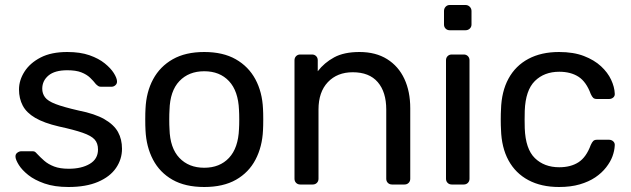

<svg xmlns="http://www.w3.org/2000/svg" viewBox="-20 -738 2524 768"><path d="M254 10Q198 10 158 -4Q118 -18 93 -38Q68 -58 55.5 -78Q43 -98 42 -110Q41 -121 49 -127Q57 -133 65 -133H110Q115 -133 118.5 -131.5Q122 -130 128 -123Q141 -109 157 -95Q173 -81 196.5 -72Q220 -63 255 -63Q306 -63 339 -82.5Q372 -102 372 -140Q372 -165 358.5 -180Q345 -195 310.5 -207Q276 -219 216 -232Q156 -246 121 -266.5Q86 -287 71 -315.5Q56 -344 56 -380Q56 -417 78 -451.5Q100 -486 142.5 -508Q185 -530 249 -530Q301 -530 338 -517Q375 -504 399 -484.5Q423 -465 435 -446Q447 -427 448 -414Q449 -404 442 -397.5Q435 -391 426 -391H384Q377 -391 372.5 -394Q368 -397 364 -401Q354 -414 340.5 -427Q327 -440 305.5 -448.5Q284 -457 249 -457Q199 -457 174 -436Q149 -415 149 -383Q149 -364 160 -349Q171 -334 202 -322Q233 -310 294 -296Q360 -283 398 -261Q436 -239 452 -210Q468 -181 468 -143Q468 -101 444 -66Q420 -31 372 -10.5Q324 10 254 10Z M797 10Q721 10 670 -19Q619 -48 592 -99.5Q565 -151 562 -217Q561 -234 561 -260.5Q561 -287 562 -303Q565 -370 592.5 -421Q620 -472 671 -501Q722 -530 797 -530Q872 -530 923 -501Q974 -472 1001.5 -421Q1029 -370 1032 -303Q1033 -287 1033 -260.5Q1033 -234 1032 -217Q1029 -151 1002 -99.5Q975 -48 924 -19Q873 10 797 10ZM797 -67Q859 -67 896 -106.5Q933 -146 936 -222Q937 -237 937 -260Q937 -283 936 -298Q933 -374 896 -413.5Q859 -453 797 -453Q735 -453 697.5 -413.5Q660 -374 658 -298Q657 -283 657 -260Q657 -237 658 -222Q660 -146 697.5 -106.5Q735 -67 797 -67Z M1181 0Q1171 0 1164.5 -6.5Q1158 -13 1158 -23V-497Q1158 -507 1164.5 -513.5Q1171 -520 1181 -520H1228Q1238 -520 1244.5 -513.5Q1251 -507 1251 -497V-453Q1277 -487 1316.5 -508.5Q1356 -530 1418 -530Q1483 -530 1528.5 -501.5Q1574 -473 1597.5 -422.5Q1621 -372 1621 -305V-23Q1621 -13 1614.5 -6.5Q1608 0 1598 0H1548Q1538 0 1531.5 -6.5Q1525 -13 1525 -23V-300Q1525 -370 1491 -409.5Q1457 -449 1391 -449Q1329 -449 1291.5 -409.5Q1254 -370 1254 -300V-23Q1254 -13 1247.5 -6.5Q1241 0 1231 0Z M1787 0Q1777 0 1770.5 -6.5Q1764 -13 1764 -23V-497Q1764 -507 1770.5 -513.5Q1777 -520 1787 -520H1835Q1845 -520 1851.5 -513.5Q1858 -507 1858 -497V-23Q1858 -13 1851.5 -6.5Q1845 0 1835 0ZM1779 -617Q1769 -617 1762.5 -623.5Q1756 -630 1756 -640V-694Q1756 -704 1762.5 -711Q1769 -718 1779 -718H1842Q1852 -718 1859 -711Q1866 -704 1866 -694V-640Q1866 -630 1859 -623.5Q1852 -617 1842 -617Z M2216 10Q2145 10 2093.5 -17.5Q2042 -45 2014 -96.5Q1986 -148 1984 -220Q1983 -235 1983 -260Q1983 -285 1984 -300Q1986 -372 2014 -423.5Q2042 -475 2093.5 -502.5Q2145 -530 2216 -530Q2274 -530 2315.5 -514Q2357 -498 2384 -473Q2411 -448 2424.5 -419Q2438 -390 2439 -364Q2440 -354 2433 -348Q2426 -342 2416 -342H2368Q2358 -342 2353 -346.5Q2348 -351 2343 -362Q2325 -411 2294 -431Q2263 -451 2217 -451Q2157 -451 2119.5 -414Q2082 -377 2079 -295Q2078 -259 2079 -225Q2082 -142 2119.5 -105.5Q2157 -69 2217 -69Q2263 -69 2294 -89Q2325 -109 2343 -158Q2348 -169 2353 -174Q2358 -179 2368 -179H2416Q2426 -179 2433 -172.5Q2440 -166 2439 -156Q2438 -135 2430 -113Q2422 -91 2404.5 -68.5Q2387 -46 2361 -28.5Q2335 -11 2299 -0.5Q2263 10 2216 10Z"/></svg>

Font: RubikRegular
Style: Regular
Weight: 400
Designer: Hubert and Fischer
Foundry: Hubert and Fischer
Version: Version 2.300;gftools[0.9.30]